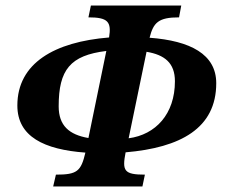

<svg xmlns="http://www.w3.org/2000/svg" viewBox="-20 -677 815 697"><path d="M497 0 506 -43C430 -43 423 -57 436 -124C635 -141 765 -211 765 -375C765 -480 671 -529 523 -540C537 -595 555 -614 630 -614L638 -657H310L301 -614C372 -614 385 -598 376 -541C178 -525 43 -448 43 -294C43 -181 140 -134 290 -123C274 -55 260 -43 183 -43L173 0ZM366 -492 301 -176C231 -188 193 -221 193 -291C193 -424 235 -476 366 -492ZM447 -175 512 -489C577 -478 615 -449 615 -382C615 -263 545 -188 447 -175Z"/></svg>

Font: STIX Two Text
Style: Bold Italic
Weight: 700
Italic angle: -12°
Designer: Ross Mills, John Hudson & Paul Hanslow, Tiro Typeworks Ltd; with prior portions MicroPress Inc. and Coen Hoffman, Elsevi
Foundry: Tiro Typeworks Ltd
Version: Version 2.13 b171